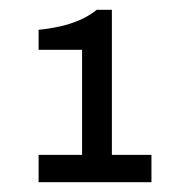

<svg xmlns="http://www.w3.org/2000/svg" viewBox="-20 -813 386 393"><path d="M59 -440V-496H148V-711H59V-752Q80 -754 101 -758.5Q122 -763 142 -771.5Q162 -780 178 -793H209V-496H290V-440Z"/></svg>

Font: Archivo SemiBold
Style: Regular
Weight: 400
Version: Version 2.001